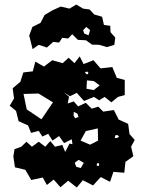

<svg xmlns="http://www.w3.org/2000/svg" viewBox="-20 -798 630 848"><path d="M281 0 247 29 217 -5 187 19 169 -14 118 -3 92 -48 46 -59 39 -107 44 -139 74 -150 97 -172 121 -150 151 -172 180 -150 202 -175 223 -150 255 -158 268 -127 287 -164 300 -161 297 -183 263 -166 241 -197 212 -177 193 -207 167 -195 151 -220 117 -211 104 -244 62 -263 51 -308 23 -331 42 -363 36 -408 70 -437 83 -478 125 -483 136 -526 174 -504 211 -532 257 -519 283 -543 309 -519 332 -549 349 -515 393 -532 424 -496 476 -502 496 -454 531 -445V-409V-378L501 -370L472 -346L442 -370L418 -355L395 -370L351 -352L319 -388L289 -373L261 -390L285 -371L279 -341L306 -350L325 -328L359 -344L385 -318L414 -327L436 -305L483 -312L504 -270L546 -251L552 -206L575 -180L559 -150L569 -108L534 -83L529 -35L481 -39L466 5L425 -16L391 21L346 -2L319 30ZM365 -482 355 -479 361 -471 367 -470 371 -476ZM394 -440 364 -443 362 -406 394 -400 420 -421ZM214 -346 150 -385 84 -383 98 -315 163 -271ZM322 -296 306 -304 305 -287 312 -276 327 -281ZM412 -231 359 -219 336 -177 378 -159 413 -177ZM506 -195 498 -202 489 -200 487 -188 498 -189ZM327 -92 310 -79 317 -61 337 -56 350 -79ZM418 -73 414 -79 408 -75 407 -67 416 -64ZM109 -641 123 -679 159 -697 177 -732 211 -752 248 -769 287 -760 317 -778 347 -760 376 -756 396 -734 431 -724 439 -688 467 -684 468 -656 489 -632 485 -600 452 -590 418 -600 386 -601 360 -620 324 -622 299 -647 281 -628 255 -631 241 -610 215 -613 187 -588 151 -600 124 -581ZM361 -679 347 -665 352 -650 371 -642 378 -665Z"/></svg>

Font: Rubik Gemstones
Style: Regular
Weight: 400
Designer: Hubert and Fischer, NaN
Foundry: Hubert and Fischer, NaN
Version: Version 2.200